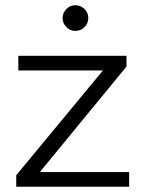

<svg xmlns="http://www.w3.org/2000/svg" viewBox="-20 -713 555 733"><path d="M302.5 -609.5Q288 -595 268 -595Q248 -595 233.5 -609.5Q219 -624 219 -644Q219 -664 233.5 -678.5Q248 -693 268 -693Q288 -693 302.5 -678.5Q317 -664 317 -644Q317 -624 302.5 -609.5ZM42 0V-44L373 -444H50V-500H463V-459L132 -56H473V0Z"/></svg>

Font: Orkney Light
Style: Regular
Weight: 300
Designer: Samuel Oakes and Alfredo Marco Pradil
Foundry: Alfredo Marco Pradil
Version: 1.0; ttfautohint (v1.5)